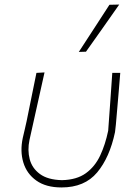

<svg xmlns="http://www.w3.org/2000/svg" viewBox="-20 -814 593 843"><path d="M250 9Q182 9 139.8 -21Q97.5 -51 82.5 -100.5Q67.5 -150 80 -208.5Q84.5 -229 89 -247Q93.5 -265 97 -282.5Q108.5 -339.5 118.8 -390Q129 -440.5 140 -494L175.5 -496Q155.5 -405.5 138.2 -328.5Q121 -251.5 109.5 -199.5Q100 -154.5 110.5 -114.8Q121 -75 155.5 -49.8Q190 -24.5 252 -23Q317 -24.5 357 -53.5Q397 -82.5 419.8 -131Q442.5 -179.5 455 -240Q459.5 -303 464.5 -371.5Q469.5 -440 473 -494H508Q506 -465.5 502.2 -423.2Q498.5 -381 495 -339Q491.5 -297 488.8 -267.5Q486 -238 485 -234Q461.5 -122.5 406.5 -56.8Q351.5 9 250 9ZM326 -586Q360.5 -639 394 -690.5Q427.5 -742 460.5 -793L503.5 -794Q467 -742 430.8 -690.5Q394.5 -639 357.5 -587Z"/></svg>

Font: Commissioner Loud Thin
Style: Italic
Weight: 100
Italic angle: -12°
Designer: Kostas Bartsokas
Foundry: Kostas Bartsokas
Version: Version 1.000; ttfautohint (v1.8.3)